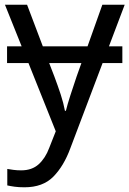

<svg xmlns="http://www.w3.org/2000/svg" viewBox="-20 -556 550 816"><path d="M1 -536H95L162 -359H352L415 -536H510L443 -359H500V-288H416L279 74Q251 150 206.5 195Q162 240 84 240Q60 240 42 237.5Q24 235 11 232V162Q22 164 37.5 166Q53 168 70 168Q116 168 144.5 142Q173 116 189 73L217 2L101 -288H10V-359H72ZM256 -85H260Q266 -110 279 -150.5Q292 -191 306 -232L326 -288H189L211 -231Q226 -191 238 -154.5Q250 -118 256 -85Z"/></svg>

Font: Noto Sans Living
Style: Regular
Weight: 400
Designer: Monotype Design Team
Foundry: Monotype Imaging Inc.
Version: Version 2.013; ttfautohint (v1.8.4.7-5d5b)